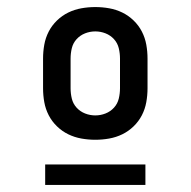

<svg xmlns="http://www.w3.org/2000/svg" viewBox="-20 -713 540 544"><path d="M250 -317Q230 -317 210.5 -320.5Q191 -324 173.5 -332.5Q156 -341 141.5 -355Q127 -369 118 -386.5Q109 -404 105.5 -423.5Q102 -443 102 -463V-547Q102 -567 105.5 -586.5Q109 -606 118 -623.5Q127 -641 141.5 -655Q156 -669 173.5 -677.5Q191 -686 210.5 -689.5Q230 -693 250 -693Q270 -693 289.5 -689.5Q309 -686 326.5 -677.5Q344 -669 358.5 -655Q373 -641 382 -623.5Q391 -606 394.5 -586.5Q398 -567 398 -547V-463Q398 -443 394.5 -423.5Q391 -404 382 -386.5Q373 -369 358.5 -355Q344 -341 326.5 -332.5Q309 -324 289.5 -320.5Q270 -317 250 -317ZM250 -386Q265 -386 279 -391.5Q293 -397 303 -408Q313 -419 316.5 -433.5Q320 -448 320 -463V-547Q320 -562 316.5 -576.5Q313 -591 303 -602Q293 -613 279 -618.5Q265 -624 250 -624Q235 -624 221 -618.5Q207 -613 197 -602Q187 -591 183.5 -576.5Q180 -562 180 -547V-463Q180 -448 183.5 -433.5Q187 -419 197 -408Q207 -397 221 -391.5Q235 -386 250 -386ZM108 -189V-247H392V-189Z"/></svg>

Font: Iosevka Fixed Medium
Style: Regular
Weight: 500
Monospace: yes
Designer: Belleve Invis
Foundry: Belleve Invis
Version: Version 32.3.0